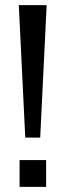

<svg xmlns="http://www.w3.org/2000/svg" viewBox="-20 -725 254 745"><path d="M78 -191 53 -705H161L136 -191ZM56 0V-104H159V0Z"/></svg>

Font: Nunito Sans 10pt Condensed Medium
Style: Regular
Weight: 500
Width: 3
Designer: Vernon Adams
Foundry: Vernon Adams
Version: Version 3.101;gftools[0.9.27]